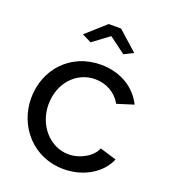

<svg xmlns="http://www.w3.org/2000/svg" viewBox="-135 -828 825 936"><g transform="rotate(20 277.0 -360.0)"><path d="M167 -640 215 -616 300 -679 385 -616 433 -640 332 -730H268ZM302 10C407 10 494 -45 525 -121L439 -147C423 -103 361 -66 300 -66C205 -66 126 -152 126 -262C126 -373 202 -455 299 -455C357 -455 408 -426 435 -377L521 -404C483 -481 404 -531 301 -531C142 -531 36 -409 36 -262C36 -115 145 10 302 10Z"/></g></svg>

Font: FIGSv2-sans-serif Medium
Style: Regular
Weight: 500
Designer: Matt McInerney, Pablo Impallari, Rodrigo Fuenzalida,Mirko Velimirovic
Foundry: Matt McInerney, Pablo Impallari, Rodrigo Fuenzalida
Version: Version 4.021;hotconv 1.0.109;makeotfexe 2.5.65596